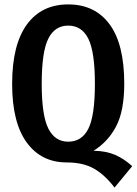

<svg xmlns="http://www.w3.org/2000/svg" viewBox="-20 -725 619 870"><path d="M579 28 499 125Q456 68 406.5 39.5Q357 11 282 11Q167 11 101 -79.5Q35 -170 35 -345Q35 -522 101.5 -613.5Q168 -705 289 -705Q410 -705 476.5 -615Q543 -525 543 -346Q543 -222 506 -152Q469 -82 404 -42Q460 -41 501 -23.5Q542 -6 579 28ZM289 -83Q351 -83 380.5 -142Q410 -201 410 -346Q410 -489 380.5 -549Q351 -609 289 -609Q228 -609 198.5 -549Q169 -489 169 -345Q169 -202 199 -142.5Q229 -83 289 -83Z"/></svg>

Font: Fira Sans Compressed Medium
Style: Regular
Weight: 500
Width: 1
Designer: bBox Type GmbH & Carrois Corporate GbR & Edenspiekermann AG
Foundry: bBox Type GmbH & Carrois Corporate GbR & Edenspiekermann AG
Version: Version 4.301